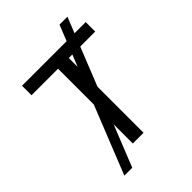

<svg xmlns="http://www.w3.org/2000/svg" viewBox="-263 -950 1172 1172"><g transform="rotate(-45 323.0 -364.0)"><path d="M101.6 102.1 473.6 -829.6H542L169.9 102.1ZM47.9 -645.5V-727.5H597.7V-645.5H369.6V0H276.9V-645.5Z"/></g></svg>

Font: Adwaita Sans
Style: Regular
Weight: 400
Designer: Rasmus Andersson
Foundry: rsms
Version: Version 4.001;git-9221beed3